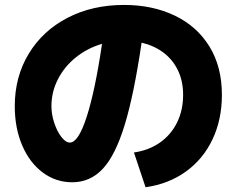

<svg xmlns="http://www.w3.org/2000/svg" viewBox="-20 -746 978 793"><path d="M736.3 -354.5Q736.3 -410.6 715.1 -455.1Q693.8 -499.5 655.3 -528.6Q616.7 -557.6 564.9 -569.8Q533.2 -355 494.9 -229.7Q456.5 -104.5 404.5 -48.8Q352.5 6.8 278.3 6.8Q210.4 6.8 156.2 -33.7Q102.1 -74.2 71.5 -145.8Q41 -217.3 41 -307.6Q41 -428.7 98.6 -523.9Q156.2 -619.1 258.8 -672.4Q361.3 -725.6 492.2 -725.6Q609.9 -725.6 701.7 -681.6Q793.5 -637.7 845 -554Q896.5 -470.2 896.5 -354.5Q896.5 -252.4 857.7 -170.4Q818.8 -88.4 747.3 -37.1Q675.8 14.2 581.1 27.3L533.2 -116.2Q594.7 -125 640.6 -157.2Q686.5 -189.5 711.4 -240.2Q736.3 -291 736.3 -354.5ZM268.6 -157.2Q303.7 -157.2 338.1 -263.7Q372.6 -370.1 401.4 -564.9Q341.3 -547.4 293.7 -509.3Q246.1 -471.2 219.2 -418.7Q192.4 -366.2 192.4 -307.6Q192.4 -273.4 204.1 -238.3Q215.8 -203.1 233.6 -180.2Q251.5 -157.2 268.6 -157.2Z"/></svg>

Font: Pretendard JP Black
Style: Regular
Weight: 900
Designer: Base glyphs from Inter by Rasmus Andersson; Hangeul glyphs from Noto Sans CJK(Source Han Sans) by Jang Soo-young and Kan
Foundry: Kil Hyung-jin
Version: Version 1.309